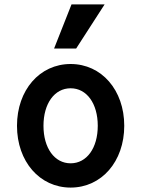

<svg xmlns="http://www.w3.org/2000/svg" viewBox="-20 -840 640 870"><path d="M300 10C440 10 543 -108 543 -270C543 -432 440 -550 300 -550C160 -550 57 -432 57 -270C57 -108 160 10 300 10ZM300 -100C227 -100 177 -169 177 -270C177 -371 227 -440 300 -440C373 -440 423 -371 423 -270C423 -169 373 -100 300 -100ZM454 -820H304L225 -620H325Z"/></svg>

Font: CommitMono
Style: Bold
Weight: 700
Monospace: yes
Designer: Eigil Nikolajsen
Foundry: Eigil Nikolajsen
Version: Version 1.143